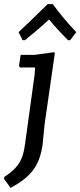

<svg xmlns="http://www.w3.org/2000/svg" viewBox="-65 -717 390 931"><path d="M45 -522 25 -561Q56 -589 166 -697H191Q242 -627 305 -561L275 -522H265Q206 -581 173 -623Q138 -589 56 -522ZM197 -464 201 -460 151 -112 142 -20Q132 58 97 106Q62 154 -14 194L-45 151L-44 141Q3 111 26 76.5Q49 42 56 -16L103 -356L105 -390H32L27 -397L35 -451H103Z"/></svg>

Font: Alegreya Sans SC Medium
Style: Italic
Weight: 500
Italic angle: -7°
Designer: Juan Pablo del Peral
Foundry: Huerta Tipografica
Version: Version 2.007